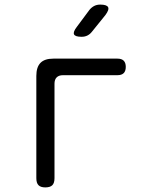

<svg xmlns="http://www.w3.org/2000/svg" viewBox="-20 -805 640 835"><path d="M177 10Q157 10 147.5 0.5Q138 -9 138 -30V-475Q138 -513 156 -531.5Q174 -550 212 -550H491Q509 -550 518 -541Q527 -532 527 -514Q527 -496 518 -487Q509 -478 491 -478H254Q236 -478 226.5 -468.5Q217 -459 217 -441V-30Q217 -9 207.5 0.5Q198 10 177 10ZM335 -645Q307 -645 302 -655.5Q297 -666 314 -688L369 -762Q378 -773 389.5 -779Q401 -785 416 -785Q444 -785 450 -774Q456 -763 438 -739L379 -666Q371 -656 360 -650.5Q349 -645 335 -645Z"/></svg>

Font: Maple Mono Light
Style: Regular
Weight: 300
Monospace: yes
Designer: subframe7536
Version: Version 7.000